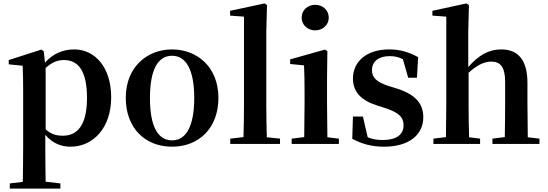

<svg xmlns="http://www.w3.org/2000/svg" viewBox="-20 -839 3193 1119"><path d="M246 -443C288 -481 321 -489 353 -489C436 -489 487 -426 487 -268C487 -105 428 -48 346 -48C308 -48 277 -57 246 -85ZM235 -540 221 -550 31 -489V-464L112 -456C114 -408 115 -371 115 -306V16C115 77 114 149 113 221L37 230V260H332V230L246 220C245 148 244 76 244 16V-53C288 -2 339 16 391 16C523 16 628 -94 628 -271C628 -448 533 -551 412 -551C350 -551 290 -528 242 -474Z M983 16C1136 16 1253 -89 1253 -269C1253 -449 1128 -551 983 -551C837 -551 713 -448 713 -269C713 -90 828 16 983 16ZM983 -21C900 -21 854 -102 854 -268C854 -433 900 -514 983 -514C1064 -514 1112 -433 1112 -268C1112 -102 1064 -21 983 -21Z M1535 -39C1533 -103 1532 -172 1532 -235V-651L1536 -810L1522 -819L1321 -776V-748L1402 -742V-235C1402 -172 1401 -103 1399 -40L1322 -31V0H1612V-31Z M1817 -662C1860 -662 1896 -693 1896 -736C1896 -781 1860 -811 1817 -811C1774 -811 1738 -781 1738 -736C1738 -693 1774 -662 1817 -662ZM1888 -39C1887 -96 1886 -180 1886 -235V-385L1888 -541L1874 -550L1671 -493V-466L1752 -458C1754 -408 1755 -370 1755 -306V-235C1755 -180 1754 -97 1753 -40L1680 -31V0H1955V-31Z M2247 -337C2170 -362 2148 -389 2148 -431C2148 -480 2186 -512 2252 -512C2281 -512 2304 -506 2328 -494L2359 -386H2410L2417 -506C2362 -535 2313 -551 2249 -551C2112 -551 2037 -477 2037 -381C2037 -300 2090 -252 2176 -225L2231 -207C2309 -181 2332 -153 2332 -109C2332 -54 2290 -23 2210 -23C2177 -23 2149 -28 2123 -39L2095 -160H2037L2033 -30C2090 0 2146 16 2218 16C2365 16 2447 -54 2447 -156C2447 -233 2404 -286 2299 -321Z M3056 -39C3055 -96 3054 -178 3054 -235V-355C3054 -494 2996 -551 2901 -551C2828 -551 2769 -517 2709 -448V-651L2713 -810L2698 -819L2500 -776V-748L2581 -742V-235C2581 -180 2580 -97 2579 -40L2506 -31V0H2778V-31L2714 -39C2712 -96 2711 -180 2711 -235V-415C2760 -460 2803 -480 2843 -480C2895 -480 2924 -450 2924 -363V-235C2924 -178 2923 -96 2922 -40L2850 -31V0H3124V-31Z"/></svg>

Font: Noto Serif CJK JP
Style: Bold
Weight: 700
Designer: Ryoko NISHIZUKA 西塚涼子 (kana & ideographs); Frank Grießhammer (Latin, Greek & Cyrillic); Wenlong ZHANG 张文龙 (bopomofo); San
Foundry: Adobe Systems Incorporated
Version: Version 1.000;PS 1;hotconv 16.6.53;makeotf.lib2.5.65590